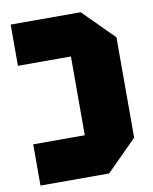

<svg xmlns="http://www.w3.org/2000/svg" viewBox="-80 -761 653 821"><g transform="rotate(-10 246.5 -350.0)"><path d="M459 -568V-132L327 0H29V-179H253V-521H23V-700H327Z"/></g></svg>

Font: Tektur SemiCondensed ExtraBold
Style: Regular
Weight: 800
Width: 4
Designer: Adam Jagosz
Foundry: Adam Jagosz
Version: Version 1.005;gftools[0.9.30]